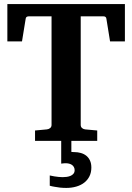

<svg xmlns="http://www.w3.org/2000/svg" viewBox="-20 -691 649 942"><path d="M428.2 130.9Q428.2 155.3 418.9 173.8Q409.7 192.4 393.3 205.1Q377 217.8 354.2 224.4Q331.5 231 305.2 231Q289.6 231 274.9 229.5Q260.3 228 249 225.6Q235.8 223.6 224.1 220.2V169.9Q235.4 172.4 246.6 174.3Q256.3 175.8 267.1 177Q277.8 178.2 287.1 178.2Q296.9 178.2 307.4 176.8Q317.9 175.3 326.4 171.6Q335 168 340.6 161.1Q346.2 154.3 346.2 144Q346.2 135.3 342.5 128.7Q338.9 122.1 332.8 117.9Q326.7 113.8 318.8 111.8Q311 109.9 302.2 109.9Q299.3 109.9 295.7 110.1Q292 110.4 288.6 110.8Q284.7 111.3 280.3 111.8V0H151.9V-50.8L210 -56.2Q219.2 -57.1 226.1 -62.7Q232.9 -68.4 232.9 -78.1V-610.8H121.1Q107.4 -610.8 106 -599.1L87.9 -487.8H16.1V-670.9H592.8V-487.8H520L502 -599.1Q500.5 -610.8 487.8 -610.8H376V-78.1Q376 -68.4 382.6 -62.7Q389.2 -57.1 397.9 -56.2L457 -50.8V0H330.1V54.2Q331.5 54.7 333.5 54.7Q335.9 55.2 344.2 55.2Q361.3 55.2 376.7 59.6Q392.1 64 403.6 73.2Q415 82.5 421.6 96.9Q428.2 111.3 428.2 130.9Z"/></svg>

Font: Charis SIL
Style: Bold
Weight: 700
Foundry: SIL International
Version: Version 4.112